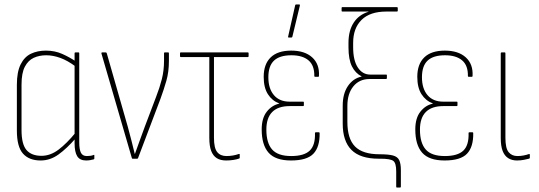

<svg xmlns="http://www.w3.org/2000/svg" viewBox="-20 -715 2429 865"><path d="M163 8Q111 8 83.5 -23Q56 -54 56 -127V-333Q56 -391 73 -425Q90 -459 119.5 -473Q149 -487 187 -487Q227 -487 260.5 -472Q294 -457 322 -438L321 -415Q285 -442 252 -454Q219 -466 188 -466Q157 -466 132 -454.5Q107 -443 92 -414.5Q77 -386 77 -334V-129Q77 -65 99.5 -39Q122 -13 167 -13Q207 -13 244 -41Q281 -69 321 -118V-92Q281 -46 243.5 -19Q206 8 163 8ZM368 8Q340 8 328 -11Q316 -30 316 -70V-95V-103V-425V-433V-475Q316 -479 320 -479H334Q337 -479 337 -475V-74Q337 -42 344.5 -27Q352 -12 371 -12Q379 -12 387 -13Q395 -14 402 -17Q405 -19 405 -15V-1Q405 2 402 3Q395 5 386 6.5Q377 8 368 8Z M577 0Q575 0 574 -3L437 -474Q436 -479 441 -479H456Q460 -479 461 -475L556 -143Q564 -112 572 -82.5Q580 -53 587 -22H588Q599 -54 610.5 -84.5Q622 -115 633 -146L683 -278Q699 -319 709 -358Q719 -397 719 -442V-476Q719 -479 723 -479H738Q741 -479 741 -475V-441Q741 -391 729.5 -351Q718 -311 703 -270L602 -3Q601 0 598 0Z M999 8Q973 8 956.5 -2.5Q940 -13 931.5 -35Q923 -57 923 -94V-458H794Q791 -458 791 -462V-475Q791 -479 794 -479H1097Q1100 -479 1100 -475V-462Q1100 -458 1097 -458H944V-94Q944 -48 958.5 -30Q973 -12 1000 -12Q1015 -12 1029.5 -14.5Q1044 -17 1055 -21Q1060 -23 1060 -19V-4Q1060 -1 1055 0Q1047 3 1031.5 5.5Q1016 8 999 8Z M1291 8Q1221 8 1190 -27Q1159 -62 1159 -132Q1159 -183 1182 -212Q1205 -241 1238 -248V-249Q1206 -261 1187 -290.5Q1168 -320 1168 -369Q1168 -426 1199.5 -456.5Q1231 -487 1292 -487Q1353 -487 1386.5 -456.5Q1420 -426 1417 -373Q1417 -369 1414 -369H1400Q1396 -369 1396 -372Q1397 -420 1370 -443Q1343 -466 1293 -466Q1240 -466 1214.5 -442Q1189 -418 1189 -367Q1189 -316 1214 -286.5Q1239 -257 1285 -257H1346Q1349 -257 1349 -254V-241Q1349 -237 1346 -237H1285Q1233 -237 1206.5 -210.5Q1180 -184 1180 -131Q1180 -71 1206 -41.5Q1232 -12 1292 -12Q1350 -12 1375.5 -36.5Q1401 -61 1399 -116Q1399 -119 1403 -119H1417Q1420 -119 1420 -115Q1421 -53 1392 -22.5Q1363 8 1291 8ZM1280 -546Q1277 -546 1278 -550L1310 -692Q1311 -694 1312 -694.5Q1313 -695 1314 -695H1328Q1332 -695 1331 -690L1297 -549Q1296 -546 1293 -546Z M1768 130Q1765 130 1765 126V57Q1765 20 1752 10Q1739 0 1694 0H1686Q1603 0 1563.5 -39.5Q1524 -79 1524 -158V-239Q1524 -293 1547.5 -327.5Q1571 -362 1609 -370V-371Q1581 -385 1565.5 -416Q1550 -447 1550 -502V-522Q1550 -577 1573.5 -613Q1597 -649 1640 -662V-663Q1626 -663 1613 -663Q1600 -663 1585 -663H1522Q1519 -663 1519 -666V-679Q1519 -683 1522 -683H1768Q1772 -683 1772 -679V-666Q1772 -663 1768 -663H1721Q1647 -663 1609 -625.5Q1571 -588 1571 -522V-502Q1571 -443 1592 -411Q1613 -379 1648 -379H1719Q1721 -379 1722 -378.5Q1723 -378 1723 -375V-363Q1723 -361 1722 -360Q1721 -359 1719 -359H1645Q1599 -359 1572 -326Q1545 -293 1545 -238V-166Q1545 -90 1579.5 -55Q1614 -20 1690 -20Q1730 -20 1750.5 -14.5Q1771 -9 1778.5 6.5Q1786 22 1786 52V126Q1786 130 1782 130Z M1983 8Q1913 8 1882 -27Q1851 -62 1851 -132Q1851 -183 1874 -212Q1897 -241 1930 -248V-249Q1898 -261 1879 -290.5Q1860 -320 1860 -369Q1860 -426 1891.5 -456.5Q1923 -487 1984 -487Q2045 -487 2078.5 -456.5Q2112 -426 2109 -373Q2109 -369 2106 -369H2092Q2088 -369 2088 -372Q2089 -420 2062 -443Q2035 -466 1985 -466Q1932 -466 1906.5 -442Q1881 -418 1881 -367Q1881 -316 1906 -286.5Q1931 -257 1977 -257H2038Q2041 -257 2041 -254V-241Q2041 -237 2038 -237H1977Q1925 -237 1898.5 -210.5Q1872 -184 1872 -131Q1872 -71 1898 -41.5Q1924 -12 1984 -12Q2042 -12 2067.5 -36.5Q2093 -61 2091 -116Q2091 -119 2095 -119H2109Q2112 -119 2112 -115Q2113 -53 2084 -22.5Q2055 8 1983 8Z M2309 8Q2286 8 2269.5 -2.5Q2253 -13 2244.5 -35Q2236 -57 2236 -93V-475Q2236 -479 2240 -479H2254Q2257 -479 2257 -475V-94Q2257 -47 2271.5 -29.5Q2286 -12 2311 -12Q2325 -12 2338.5 -14.5Q2352 -17 2363 -21Q2367 -22 2367 -18V-4Q2367 -1 2363 0Q2355 2 2340.5 5Q2326 8 2309 8Z"/></svg>

Font: Sofia Sans Condensed Thin
Style: Regular
Weight: 250
Version: Version 4.100